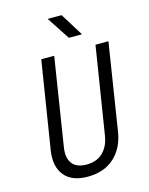

<svg xmlns="http://www.w3.org/2000/svg" viewBox="-139 -1036 877 1132"><g transform="rotate(-15 300.0 -470.0)"><path d="M254 10Q156 10 111.5 -46Q67 -102 82 -197L167 -730H246L162 -197Q151 -134 177 -97.5Q203 -61 266 -61Q328 -61 365.5 -97.5Q403 -134 413 -197L498 -730H577L493 -197Q477 -101 415 -45.5Q353 10 254 10ZM357 -810 265 -950H350L437 -810Z"/></g></svg>

Font: JetBrains Mono NL Light
Style: Italic
Weight: 300
Italic angle: -9°
Designer: Philipp Nurullin, Konstantin Bulenkov
Foundry: JetBrains
Version: Version 2.304; ttfautohint (v1.8.4.7-5d5b)